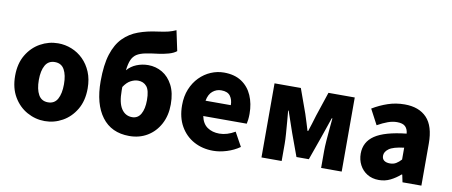

<svg xmlns="http://www.w3.org/2000/svg" viewBox="-72 -1137 3419 1452"><g transform="rotate(10 1637.5 -411.0)"><path d="M319 14Q247 14 183 -21.5Q119 -57 79.5 -124Q40 -191 40 -285Q40 -379 79.5 -445.5Q119 -512 183 -547.5Q247 -583 319 -583Q373 -583 423 -563Q473 -543 512 -504.5Q551 -466 574 -411Q597 -356 597 -285Q597 -191 557.5 -124Q518 -57 454.5 -21.5Q391 14 319 14ZM319 -130Q369 -130 392 -172Q415 -214 415 -285Q415 -356 392 -397.5Q369 -439 319 -439Q269 -439 245.5 -397.5Q222 -356 222 -285Q222 -214 245.5 -172Q269 -130 319 -130Z M968 14Q831 14 757.5 -84Q684 -182 684 -357Q684 -483 710 -564.5Q736 -646 784 -694.5Q832 -743 898 -767Q964 -791 1043 -801Q1095 -808 1124.5 -815.5Q1154 -823 1182 -836L1215 -681Q1193 -663 1155.5 -652.5Q1118 -642 1080 -637Q1021 -630 981 -622Q941 -614 916 -598.5Q891 -583 877.5 -553Q864 -523 858 -471Q887 -505 929.5 -522Q972 -539 1018 -539Q1077 -539 1126.5 -510Q1176 -481 1206.5 -422.5Q1237 -364 1237 -276Q1237 -190 1202 -124.5Q1167 -59 1106.5 -22.5Q1046 14 968 14ZM853 -342V-314Q853 -220 883 -175Q913 -130 965 -130Q1009 -130 1031.5 -169.5Q1054 -209 1054 -276Q1054 -351 1029.5 -380.5Q1005 -410 963 -410Q936 -410 907 -395Q878 -380 853 -342Z M1612 14Q1530 14 1464.5 -21.5Q1399 -57 1360.5 -124Q1322 -191 1322 -285Q1322 -354 1344.5 -409Q1367 -464 1405.5 -503Q1444 -542 1492.5 -562.5Q1541 -583 1592 -583Q1674 -583 1728 -547Q1782 -511 1809 -449Q1836 -387 1836 -309Q1836 -285 1833.5 -264Q1831 -243 1828 -232H1494Q1506 -174 1544 -148Q1582 -122 1636 -122Q1695 -122 1756 -158L1815 -51Q1771 -20 1716.5 -3Q1662 14 1612 14ZM1491 -349H1685Q1685 -391 1664.5 -419Q1644 -447 1595 -447Q1558 -447 1529 -423Q1500 -399 1491 -349Z M1982 0V-569H2184L2251 -383Q2262 -349 2271.5 -318.5Q2281 -288 2290 -258H2295Q2305 -288 2314.5 -318.5Q2324 -349 2334 -383L2396 -569H2598V0H2440V-132Q2440 -163 2443.5 -210Q2447 -257 2451.5 -304.5Q2456 -352 2459 -384H2454Q2442 -346 2426 -302Q2410 -258 2398 -221L2337 -49H2242L2179 -221Q2167 -258 2151 -302.5Q2135 -347 2123 -384H2119Q2122 -352 2126 -304.5Q2130 -257 2133.5 -210Q2137 -163 2137 -132V0Z M2885 14Q2833 14 2795 -9.5Q2757 -33 2736.5 -72.5Q2716 -112 2716 -159Q2716 -249 2791 -299.5Q2866 -350 3032 -368Q3029 -403 3009.5 -422Q2990 -441 2946 -441Q2912 -441 2876 -428Q2840 -415 2797 -391L2735 -508Q2791 -542 2852 -562.5Q2913 -583 2980 -583Q3090 -583 3150 -520Q3210 -457 3210 -323V0H3065L3053 -57H3048Q3013 -26 2972.5 -6Q2932 14 2885 14ZM2946 -124Q2973 -124 2993 -136Q3013 -148 3032 -169V-260Q2949 -250 2917 -226.5Q2885 -203 2885 -173Q2885 -148 2901.5 -136Q2918 -124 2946 -124Z"/></g></svg>

Font: Source Han Sans TC Heavy
Style: Regular
Weight: 900
Designer: Ryoko NISHIZUKA Ë•øÂ°öÊ∂ºÂ≠ê (kana, bopomofo & ideographs); Paul D. Hunt (Latin, Greek & Cyrillic); Sandoll Communicatio
Foundry: Adobe
Version: Version 2.004;hotconv 1.0.118;makeotfexe 2.5.65603